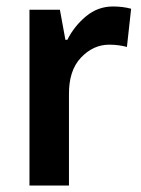

<svg xmlns="http://www.w3.org/2000/svg" viewBox="-20 -573 436 593"><path d="M329 -553Q359 -553 385 -546L372 -428Q361 -431 347.5 -433Q334 -435 317 -435Q268 -435 230 -395Q192 -355 193 -280V0H71V-543H165L182 -450H188Q209 -492 245.5 -522.5Q282 -553 329 -553Z"/></svg>

Font: Noto Sans Lao SemiCondensed SemiBold
Style: Regular
Weight: 600
Width: 4
Designer: Monotype Design Team
Foundry: Monotype Imaging Inc.
Version: Version 2.003; ttfautohint (v1.8.4.7-5d5b)